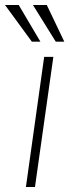

<svg xmlns="http://www.w3.org/2000/svg" viewBox="-49 -743 286 763"><path d="M54 0 126.5 -517H163L90 0ZM77.5 -577.5 -29 -723H25.5L111.5 -577.5ZM172.5 -577.5 82 -723H137L206.5 -577.5Z"/></svg>

Font: Public Sans Thin Thin
Style: Italic
Weight: 250
Italic angle: -8°
Version: Version 2.001